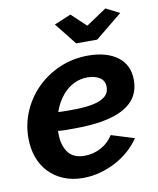

<svg xmlns="http://www.w3.org/2000/svg" viewBox="-83 -795 717 871"><g transform="rotate(-10 275.5 -360.0)"><path d="M224 -698 301 -730 368 -667 462 -730 525 -698 401 -597H304ZM230 10Q180 10 140.5 -6.5Q101 -23 73 -52.5Q45 -82 30.5 -122.5Q16 -163 16 -211Q16 -276 41.5 -334.5Q67 -393 111.5 -437Q156 -481 216.5 -507Q277 -533 347 -533Q432 -533 482.5 -495.5Q533 -458 533 -387Q533 -218 231 -218Q213 -218 194 -218Q175 -218 154 -220V-207Q154 -154 178 -121Q202 -88 254 -88Q294 -88 329.5 -107Q365 -126 386 -160L492 -127Q472 -97 443 -71.5Q414 -46 379.5 -28Q345 -10 307 0Q269 10 230 10ZM327 -436Q298 -436 273 -425.5Q248 -415 228.5 -397Q209 -379 194 -355Q179 -331 170 -304Q186 -303 201 -303Q216 -303 232 -303Q280 -303 313.5 -308Q347 -313 367.5 -323Q388 -333 397 -346.5Q406 -360 406 -378Q406 -407 384 -421.5Q362 -436 327 -436Z"/></g></svg>

Font: PTCRaleway
Style: Bold Italic
Weight: 700
Italic angle: -12°
Designer: Matt McInerney, Pablo Impallari, Rodrigo Fuenzalida
Foundry: Matt McInerney, Pablo Impallari, Rodrigo Fuenzalida
Version: Version 3.000g; ttfautohint (v1.5) -l 8 -r 28 -G 28 -x 14 -D